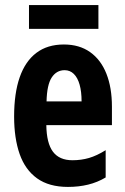

<svg xmlns="http://www.w3.org/2000/svg" viewBox="-20 -733 497 763"><path d="M233.9 -556.2Q295.4 -556.2 338.1 -525.9Q380.9 -495.6 402.8 -440.2Q424.8 -384.8 424.8 -309.1V-235.8H164.1Q165 -164.1 190.4 -130.1Q215.8 -96.2 268.1 -96.2Q302.7 -96.2 333.7 -105.2Q364.7 -114.3 399.9 -136.2V-27.8Q367.2 -8.3 330.1 0.7Q293 9.8 250 9.8Q174.8 9.8 127.4 -24.2Q80.1 -58.1 58.1 -120.8Q36.1 -183.6 36.1 -270Q36.1 -362.3 58.3 -426Q80.6 -489.7 124.5 -522.9Q168.5 -556.2 233.9 -556.2ZM236.8 -454.1Q204.6 -454.1 185.5 -425Q166.5 -396 165 -330.1H304.2Q304.2 -368.7 296.4 -396.5Q288.6 -424.3 273.4 -439.2Q258.3 -454.1 236.8 -454.1ZM371.1 -712.9V-618.2H95.2V-712.9Z"/></svg>

Font: Open Sans Condensed
Style: Regular
Weight: 400
Width: 3
Designer: Monotype Design Team
Foundry: Monotype Imaging Inc.
Version: Version 3.000